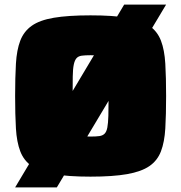

<svg xmlns="http://www.w3.org/2000/svg" viewBox="-20 -763 791 838"><path d="M46 55 522 -743H705L228 55ZM375 8Q277 8 215 -3Q153 -14 118.5 -38Q84 -62 68.5 -102.5Q53 -143 49.5 -202.5Q46 -262 46 -344Q46 -425 49.5 -485Q53 -545 68.5 -585.5Q84 -626 118.5 -650.5Q153 -675 215 -685.5Q277 -696 375 -696Q473 -696 535 -685.5Q597 -675 632 -650.5Q667 -626 682.5 -585.5Q698 -545 701.5 -485Q705 -425 705 -344Q705 -262 701.5 -202.5Q698 -143 682.5 -102.5Q667 -62 632 -38Q597 -14 535 -3Q473 8 375 8ZM375 -167Q399 -167 413.5 -169Q428 -171 436.5 -179.5Q445 -188 448.5 -206.5Q452 -225 453 -258.5Q454 -292 454 -344Q454 -396 453 -429Q452 -462 448.5 -481Q445 -500 436.5 -509Q428 -518 413.5 -520Q399 -522 375 -522Q352 -522 337 -520Q322 -518 314 -509Q306 -500 302 -481Q298 -462 297.5 -429Q297 -396 297 -344Q297 -292 297.5 -258.5Q298 -225 302 -206.5Q306 -188 314 -179.5Q322 -171 337 -169Q352 -167 375 -167Z"/></svg>

Font: Saira SemiExpanded Black
Style: Regular
Weight: 900
Width: 6
Designer: Hector Gatti with collaboration of the Omnibus-Type team
Foundry: Omnibus-Type
Version: Version 1.101